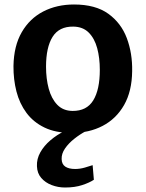

<svg xmlns="http://www.w3.org/2000/svg" viewBox="-20 -584 649 855"><path d="M299.5 8Q228 8 178.2 -16Q128.5 -40 97.8 -81.5Q67 -123 53.2 -176.8Q39.5 -230.5 40 -290Q41.5 -379.5 76.8 -440.5Q112 -501.5 172.5 -532.8Q233 -564 309.5 -564Q405 -564 462.2 -522.8Q519.5 -481.5 544.8 -414Q570 -346.5 568.5 -267Q567.5 -177.5 532.5 -116.2Q497.5 -55 437.2 -23.5Q377 8 299.5 8ZM303 -90Q366 -89.5 395.2 -137Q424.5 -184.5 424.5 -273Q424.5 -326 412.8 -369.5Q401 -413 375 -439Q349 -465 306.5 -465.5Q243.5 -466.5 214.2 -420Q185 -373.5 185 -287Q185 -233.5 197 -189Q209 -144.5 235 -117.5Q261 -90.5 303 -90ZM269.5 251Q238.5 251 210.2 240.2Q182 229.5 163.8 208.5Q145.5 187.5 144.5 156Q143 124 159.5 94.5Q176 65 204.8 40.5Q233.5 16 267 0L299.5 -16L362.5 0Q336 14 310.8 34Q285.5 54 269.5 77.2Q253.5 100.5 254.5 124.5Q255 147.5 270.8 158Q286.5 168.5 314.5 168.5Q336 168.5 357.8 162.2Q379.5 156 392.5 151.5L398 216.5Q378.5 229.5 346 240.2Q313.5 251 269.5 251Z"/></svg>

Font: Merriweather Sans SemiBold
Style: Regular
Weight: 600
Designer: Eben Sorkin
Foundry: Eben Sorkin
Version: Version 2.001